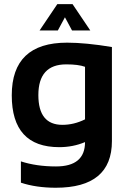

<svg xmlns="http://www.w3.org/2000/svg" viewBox="-20 -718 620 924"><path d="M389.2 -396.5Q357.4 -408.2 298.8 -408.2Q164.6 -408.2 164.6 -260.3Q164.6 -117.2 280.3 -117.2Q335.9 -117.2 389.2 -143.6ZM518.6 -39.1Q518.6 185.5 248.5 185.5Q153.8 185.5 80.6 161.1V58.6Q155.3 83 249.5 83Q389.2 83 389.2 -34.2Q331.5 -9.8 265.1 -9.8Q36.6 -9.8 36.6 -259.3Q36.6 -512.7 302.7 -512.7Q392.1 -512.7 518.6 -491.7ZM255.9 -698.2H329.1L414.6 -571.3H326.7L292.5 -634.8L258.3 -571.3H170.4Z"/></svg>

Font: Voltera
Style: Bold
Weight: 700
Designer: Bernd Montag
Version: Version 1.301